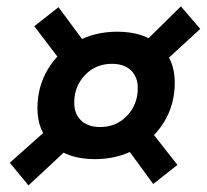

<svg xmlns="http://www.w3.org/2000/svg" viewBox="-20 -638 642 596"><path d="M274.9 -144Q190.9 -144 143.6 -187Q96.2 -230 96.2 -301.8Q96.2 -369.1 128.7 -423.1Q161.1 -477.1 217.3 -508.3Q273.4 -539.6 343.8 -539.6Q427.2 -539.6 474.9 -496.8Q522.5 -454.1 522.5 -381.8Q522.5 -314.5 490 -260.5Q457.5 -206.5 401.4 -175.3Q345.2 -144 274.9 -144ZM68.4 -62.5 10.3 -132.8 130.4 -239.7 202.1 -187ZM455.6 -66.9 370.6 -183.1 444.3 -236.3 530.8 -126ZM291 -243.7Q340.8 -243.7 374.3 -278.6Q407.7 -313.5 407.7 -364.7Q407.7 -399.4 386.5 -419.7Q365.2 -439.9 327.1 -439.9Q277.3 -439.9 243.9 -405Q210.4 -370.1 210.4 -318.8Q210.4 -284.2 231.9 -263.9Q253.4 -243.7 291 -243.7ZM166 -452.1 86.4 -556.6 161.6 -615.7 247.6 -499.5ZM491.7 -447.3 420.4 -499 541.5 -618.2 601.6 -548.3Z"/></svg>

Font: Cascadia Mono Medium
Style: Italic
Weight: 500
Italic angle: -10°
Monospace: yes
Designer: Aaron Bell
Foundry: Saja Typeworks
Version: Version 2407.024